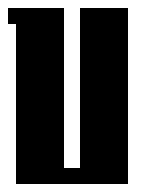

<svg xmlns="http://www.w3.org/2000/svg" viewBox="-20 -460 360 480"><path d="M0 -440H140V-40H180V-440H300V0H20V-400H0Z"/></svg>

Font: SOV_poster
Style: Bold
Weight: 700
Version: Version 1.00